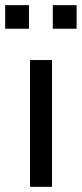

<svg xmlns="http://www.w3.org/2000/svg" viewBox="-34 -722 316 742"><path d="M82 0V-490H167V0ZM170 -611V-702H262V-611ZM-14 -611V-702H78V-611Z"/></svg>

Font: Nunito Sans 10pt
Style: Regular
Weight: 400
Designer: Vernon Adams
Foundry: Vernon Adams
Version: Version 3.101;gftools[0.9.27]